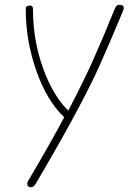

<svg xmlns="http://www.w3.org/2000/svg" viewBox="-20 -529 553 804"><path d="M94 242Q94 236 97 230Q188 76 249 -38Q176 -107 132 -233Q88 -359 88 -485V-495Q88 -500 93.5 -503Q99 -506 106 -506Q118 -506 118 -491Q118 -360 160.5 -243Q203 -126 266 -66Q328 -184 369 -275.5Q410 -367 461 -493Q465 -502 469 -505.5Q473 -509 480 -509Q498 -509 498 -496Q498 -491 496 -485Q433 -335 399 -259Q365 -183 313 -85Q251 34 131 238Q125 248 120.5 251.5Q116 255 110 255Q103 255 98.5 251.5Q94 248 94 242Z"/></svg>

Font: Mali ExtraLight
Style: Italic
Weight: 275
Italic angle: -10°
Version: Version 1.000; ttfautohint (v1.6)